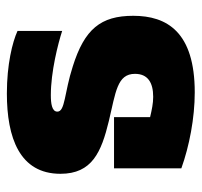

<svg xmlns="http://www.w3.org/2000/svg" viewBox="-34 -538 587 559"><g transform="rotate(-90 259.5 -258.5)"><path d="M270 15C446 15 493 -66 493 -164C493 -259 454 -306 346 -340C269 -365 214 -362 214 -385C214 -401 238 -404 262 -404C330 -404 412 -383 449 -371V-501C416 -516 351 -532 267 -532C138 -532 33 -495 33 -376C33 -284 96 -257 187 -235C271 -215 324 -211 324 -159C324 -122 299 -106 257 -106C238 -106 219 -110 198 -115V-220H49V-24C113 -1 195 15 270 15Z"/></g></svg>

Font: Noto Sans Thai UI SemCond Blk
Style: Regular
Weight: 900
Width: 4
Designer: Monotype Design Team
Foundry: Monotype Imaging Inc.
Version: Version 2.000